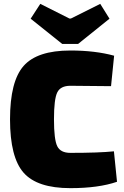

<svg xmlns="http://www.w3.org/2000/svg" viewBox="-20 -964 645 996"><path d="M548 -867 385 -736H303L139 -867L189 -944L340 -868H348L500 -944ZM571 -179 587 -21Q491 12 345 12Q173 12 102.5 -68Q32 -148 32 -345Q32 -542 102.5 -622Q173 -702 345 -702Q474 -702 572 -675L556 -517Q416 -519 345 -519Q294 -519 277 -484.5Q260 -450 260 -345Q260 -240 277 -205.5Q294 -171 345 -171Q494 -171 571 -179Z"/></svg>

Font: Exo 2.0 Black
Style: Regular
Weight: 900
Designer: Natanael Gama
Version: Version 1.001;PS 001.001;hotconv 1.0.70;makeotf.lib2.5.58329